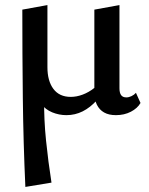

<svg xmlns="http://www.w3.org/2000/svg" viewBox="-20 -448 586 757"><path d="M80 289Q72 114 70 -60.5Q68 -235 68 -410L167 -428V-183Q167 -129 190.5 -97.5Q214 -66 259 -66Q282 -66 306 -75Q330 -84 351.5 -101Q373 -118 386 -145L410 -124Q389 -83 362.5 -53.5Q336 -24 306 -9Q276 6 242 6Q213 6 186 -5Q159 -16 142 -39L154 -58Q153 23 161.5 106Q170 189 183 272ZM437 6Q409 6 390.5 -4.5Q372 -15 362 -35Q352 -55 352 -84V-410L451 -428V-100Q451 -82 457.5 -73Q464 -64 478 -64Q488 -64 498.5 -69Q509 -74 516 -82L534 -42Q522 -21 496 -7.5Q470 6 437 6Z"/></svg>

Font: Ysabeau Office SemiBold
Style: Regular
Weight: 600
Designer: Christian Thalmann (Catharsis Fonts)
Version: Version 2.001;gftools[0.9.30]; featfreeze: tnum,lnum,ss02